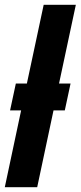

<svg xmlns="http://www.w3.org/2000/svg" viewBox="-29 -780 336 800"><path d="M59 -320H13L37 -432H83L153 -760H287L217 -432H265L241 -320H194L126 0H-9Z"/></svg>

Font: Noto Sans Display Ex Bold Cond
Style: Italic
Weight: 800
Width: 3
Italic angle: -12°
Designer: Monotype Design team
Foundry: Monotype Imaging Inc.
Version: Version 1.000